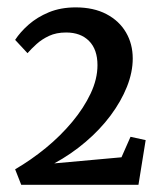

<svg xmlns="http://www.w3.org/2000/svg" viewBox="-20 -923 439 520"><path d="M21 -464.5Q64 -489.5 104 -522.2Q144 -555 175.5 -592.8Q207 -630.5 225.5 -669.8Q244 -709 244 -746.5Q244 -789 221.2 -812Q198.5 -835 159 -835Q132.5 -835 112.8 -825.8Q93 -816.5 78.8 -803.5Q64.5 -790.5 54.5 -779L21 -815Q35 -836.5 57.8 -856.5Q80.5 -876.5 112.5 -889.8Q144.5 -903 185 -903Q233.5 -903 268.2 -884.8Q303 -866.5 321.2 -835.2Q339.5 -804 339.5 -764.5Q339.5 -727.5 323.8 -688Q308 -648.5 279.5 -610.2Q251 -572 212 -538.8Q173 -505.5 127 -480.5L309 -497L333.5 -552.5L374.5 -543.5L355 -422.5H37.5Z"/></svg>

Font: Merriweather 24pt SemiCondensed
Style: Regular
Weight: 400
Width: 4
Designer: Eben Sorkin
Foundry: Eben Sorkin
Version: Version 2.100